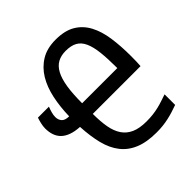

<svg xmlns="http://www.w3.org/2000/svg" viewBox="-189 -777 916 916"><g transform="rotate(-45 269.0 -319.0)"><path d="M522 -336.4C522 -380.7 519.3 -421.7 513.9 -459.5C508.5 -497.2 498.5 -529.9 483.9 -557.6C469.2 -585.3 449 -606.9 423.1 -622.3C397.2 -637.8 363.8 -645.5 322.8 -645.5C284 -645.5 251.4 -637.5 224.9 -621.3C198.3 -605.2 176.7 -583.3 159.9 -555.7C143.1 -528 130.9 -495.7 123 -458.7C115.2 -421.8 110.8 -382.5 109.9 -340.8C91.3 -341.1 78.5 -345.5 71.3 -354C64.1 -362.5 60.5 -372.9 60.5 -385.3C60.5 -394.4 61.9 -403.8 64.7 -413.6C67.5 -423.3 70.6 -432.8 74.2 -441.9H0C-2.9 -433.1 -5.7 -423.1 -8.3 -411.9C-10.9 -400.6 -12.2 -390.3 -12.2 -380.9C-12.2 -364.6 -9.9 -349.8 -5.4 -336.4C-0.8 -323.1 6.3 -311.6 16.1 -302C25.9 -292.4 38.6 -284.7 54.2 -279.1C69.8 -273.4 88.7 -269.9 110.8 -268.6C113.1 -224.6 118.6 -185.5 127.2 -151.1C135.8 -116.8 149.3 -87.7 167.7 -64C186.1 -40.2 210.2 -22.1 240 -9.8C269.8 2.6 306.6 8.8 350.6 8.8C365.9 8.8 380.2 8.1 393.6 6.6C406.9 5.1 419.8 3 432.1 0.2C444.5 -2.5 456.7 -5.8 468.8 -9.5C480.8 -13.3 493.2 -17.4 505.9 -22V-93.3L471.4 -81.8C460.2 -78 448.6 -74.7 436.5 -71.8C424.5 -68.8 411.7 -66.6 398.2 -64.9C384.7 -63.3 370 -62.5 354 -62.5C322.8 -62.5 297 -67 276.9 -75.9C256.7 -84.9 240.7 -98.1 229 -115.5C217.3 -132.9 209.1 -154.5 204.6 -180.2C200 -205.9 197.8 -235.7 197.8 -269.5H520C520.7 -278.3 521.2 -287.8 521.5 -298.1C521.8 -308.3 522 -321.1 522 -336.4ZM435.1 -341.3H197.8C197.8 -383.6 200.1 -419.6 204.8 -449.2C209.6 -478.8 216.9 -502.8 226.8 -521.2C236.7 -539.6 249.3 -553 264.6 -561.3C279.9 -569.6 298 -573.7 318.8 -573.7C342.6 -573.7 362.1 -569.6 377.2 -561.3C392.3 -553 404.1 -539.6 412.6 -521C421.1 -502.4 426.9 -478.4 430.2 -449C433.4 -419.5 435.1 -383.6 435.1 -341.3Z"/></g></svg>

Font: CodeNewRoman Nerd Font Mono
Style: Regular
Weight: 400
Monospace: yes
Designer: Sam Radian
Foundry: Code New Roman
Version: Version 2.00 November 29, 2014;Nerd Fonts 3.2.1